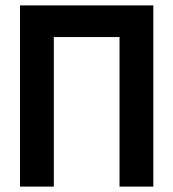

<svg xmlns="http://www.w3.org/2000/svg" viewBox="-20 -690 640 710"><path d="M54 -670V0H179V-553H422V0H547V-670Z"/></svg>

Font: LT Wave Mono Bold
Style: Regular
Weight: 700
Designer: Daniel Lyons
Version: Version 2.5 (Glyphs App)